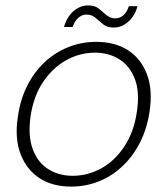

<svg xmlns="http://www.w3.org/2000/svg" viewBox="-20 -679 620 711"><path d="M243 12Q174 12 126 -19.5Q78 -51 56 -109Q34 -167 46 -246Q55 -310 80.5 -361Q106 -412 145 -448.5Q184 -485 233 -504.5Q282 -524 336 -524Q406 -524 454 -493Q502 -462 524 -404.5Q546 -347 534 -267Q525 -204 499 -152.5Q473 -101 434 -64Q395 -27 346.5 -7.5Q298 12 243 12ZM249 -28Q305 -28 355 -55.5Q405 -83 440.5 -136.5Q476 -190 487 -266Q498 -339 479 -387.5Q460 -436 421 -460Q382 -484 332 -484Q276 -484 226 -456.5Q176 -429 140 -376Q104 -323 93 -247Q83 -175 101.5 -126Q120 -77 159 -52.5Q198 -28 249 -28ZM217 -579Q228 -617 252.5 -638Q277 -659 307 -659Q331 -659 346 -647Q361 -635 374.5 -623Q388 -611 407 -611Q424 -611 437 -622.5Q450 -634 457 -656H489Q480 -621 455.5 -599Q431 -577 401 -577Q377 -577 362 -589Q347 -601 333.5 -613Q320 -625 300 -625Q284 -625 270.5 -613.5Q257 -602 249 -579Z"/></svg>

Font: DM Sans 12pt ExtraLight
Style: Italic
Weight: 250
Italic angle: -10°
Version: Version 4.004;gftools[0.9.30]